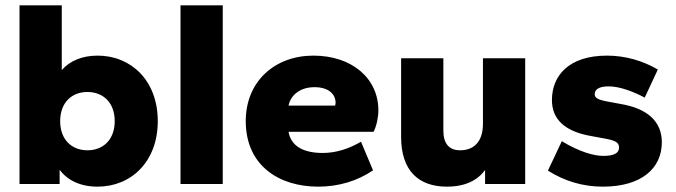

<svg xmlns="http://www.w3.org/2000/svg" viewBox="-20 -688 2527 718"><path d="M345 10C470 10 570 -83 570 -235C570 -387 470 -480 345 -480C285 -480 240 -459 211 -426V-668H53V0H203V-53C232 -14 280 10 345 10ZM307 -126C247 -126 205 -167 205 -235C205 -303 247 -344 307 -344C367 -344 409 -303 409 -235C409 -167 367 -126 307 -126Z M813 0V-668H655V0Z M1170 10C1246 10 1316 -11 1375 -51L1330 -158C1287 -133 1239 -116 1187 -116C1114 -116 1068 -142 1059 -195H1377C1388 -216 1395 -250 1395 -275C1395 -396 1295 -480 1152 -480C1009 -480 899 -385 899 -235C899 -70 1022 10 1170 10ZM1156 -362C1209 -362 1235 -336 1235 -303C1235 -300 1234 -297 1233 -293H1059C1067 -333 1103 -362 1156 -362Z M1651 10C1719 10 1765 -13 1794 -52V0H1944V-470H1786V-225C1786 -158 1752 -126 1701 -126C1659 -126 1638 -151 1638 -200V-470H1480V-176C1480 -49 1546 10 1651 10Z M2234 10C2381 10 2455 -60 2455 -156C2455 -233 2402 -282 2302 -299L2248 -309C2213 -316 2204 -323 2204 -336C2204 -355 2222 -365 2257 -365C2296 -365 2348 -346 2391 -323L2440 -428C2384 -461 2318 -480 2250 -480C2106 -480 2044 -404 2044 -314C2044 -241 2093 -196 2192 -179L2246 -169C2282 -162 2295 -155 2295 -136C2295 -115 2275 -105 2236 -105C2200 -105 2145 -121 2081 -160L2029 -50C2092 -10 2161 10 2234 10Z"/></svg>

Font: Gantari ExtraBold
Style: Regular
Weight: 800
Designer: Anugrah Pasau
Foundry: Lafontype
Version: Version 1.000